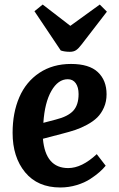

<svg xmlns="http://www.w3.org/2000/svg" viewBox="-20 -807 522 841"><path d="M130.9 -757.8 167 -787.1 288.1 -693.8 417 -787.1 448.2 -755.9 337.9 -612.8Q324.2 -594.7 313.5 -587.4Q302.7 -580.1 286.1 -580.1Q262.7 -580.1 246.1 -585.9ZM291 -526.9Q370.6 -526.9 408.7 -491Q446.8 -455.1 446.8 -394Q446.8 -362.3 435.3 -336.2Q423.8 -310.1 406.2 -292.7Q388.7 -275.4 361.6 -260.7Q334.5 -246.1 309.6 -237.8Q284.7 -229.5 252 -221.2L168 -199.2Q179.2 -70.8 278.8 -70.8Q338.4 -70.8 403.8 -131.8L442.9 -81.1Q432.1 -67.9 416.3 -53.7Q400.4 -39.6 375.5 -23.2Q350.6 -6.8 315.9 3.7Q281.2 14.2 244.1 14.2Q145 14.2 90.1 -52.2Q35.2 -118.7 35.2 -225.1Q35.2 -313 64.5 -380.9Q93.8 -448.7 152.3 -487.8Q210.9 -526.9 291 -526.9ZM324.2 -395Q324.2 -424.8 311.8 -442.4Q299.3 -460 276.9 -460Q234.4 -460 205.1 -408.9Q175.8 -357.9 169.9 -269L224.1 -283.2Q277.3 -296.4 300.8 -321.8Q324.2 -347.2 324.2 -395Z"/></svg>

Font: Literata Book
Style: Bold Italic
Weight: 700
Italic angle: -3°
Designer: Latin by Veronika Burian and Jose Scaglione. Greek by Irene Vlachou. Cyrillic by Vera Evstafieva
Foundry: TypeTogether
Version: Version 1.003;PS 001.003;hotconv 1.0.88;makeotf.lib2.5.64775